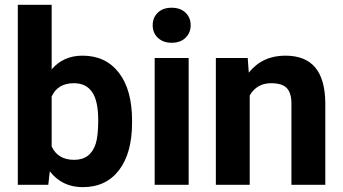

<svg xmlns="http://www.w3.org/2000/svg" viewBox="-20 -770 1428 800"><path d="M530.3 -259.3Q530.3 -132.3 476.1 -61.3Q421.9 9.8 324.7 9.8Q238.8 9.8 187.5 -56.2L181.2 0H54.2V-750H195.3V-481Q244.1 -538.1 323.7 -538.1Q420.4 -538.1 475.3 -467Q530.3 -396 530.3 -267.1ZM389.2 -269.5Q389.2 -349.6 363.8 -386.5Q338.4 -423.3 288.1 -423.3Q220.7 -423.3 195.3 -368.2V-159.7Q221.2 -104 289.1 -104Q357.4 -104 378.9 -171.4Q389.2 -203.6 389.2 -269.5Z M766.1 0H624.5V-528.3H766.1ZM616.2 -665Q616.2 -696.8 637.5 -717.3Q658.7 -737.8 695.3 -737.8Q731.4 -737.8 752.9 -717.3Q774.4 -696.8 774.4 -665Q774.4 -632.8 752.7 -612.3Q731 -591.8 695.3 -591.8Q659.7 -591.8 637.9 -612.3Q616.2 -632.8 616.2 -665Z M1012.2 -528.3 1016.6 -467.3Q1073.2 -538.1 1168.5 -538.1Q1252.4 -538.1 1293.5 -488.8Q1334.5 -439.5 1335.4 -341.3V0H1194.3V-337.9Q1194.3 -382.8 1174.8 -403.1Q1155.3 -423.3 1109.9 -423.3Q1050.3 -423.3 1020.5 -372.6V0H879.4V-528.3Z"/></svg>

Font: Shabnam FD
Style: Bold-FD
Weight: 700
Foundry: DejaVu fonts team - Redesigned by Saber Rastikerdar - Based on Vazir font
Version: Version 5.0.1